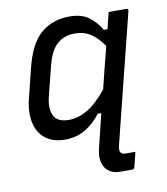

<svg xmlns="http://www.w3.org/2000/svg" viewBox="-83 -613 766 881"><g transform="rotate(-10 300.0 -172.0)"><path d="M329 75Q338 36 348 -3Q358 -42 367 -81H350Q322 -42 280 -16Q238 10 183 10Q127 10 92 -17.5Q57 -45 46.5 -94Q36 -143 52 -206L85 -339Q112 -451 166.5 -497Q221 -543 300 -543Q356 -543 389.5 -518Q423 -493 445 -455H462Q466 -474 471 -493Q476 -512 481 -532H563Q574 -532 571 -521Q533 -367 496 -220.5Q459 -74 421 80Q415 105 424 114Q431 121 445 121H490Q486 137 482 155.5Q478 174 473 191Q470 199 462 199H409Q357 199 336 164.5Q315 130 329 75ZM156 -95Q177 -76 215 -76Q260 -76 303.5 -102Q347 -128 394 -186Q406 -236 418.5 -284.5Q431 -333 443 -381Q411 -425 381 -443.5Q351 -462 310 -462Q261 -462 228 -433Q195 -404 178 -336L144 -201Q134 -162 138 -136Q142 -110 156 -95Z"/></g></svg>

Font: Recursive Sn Lnr St
Style: Italic
Weight: 400
Italic angle: -15°
Version: Version 1.079;hotconv 1.0.112;makeotfexe 2.5.65598; ttfautoh